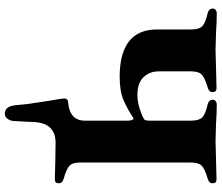

<svg xmlns="http://www.w3.org/2000/svg" viewBox="-80 -614 900 779"><g transform="rotate(90 369.5 -225.0)"><path d="M407 157Q404 119 397 75.5Q390 32 389 23Q380 -27 380 -36Q380 -51 396 -52Q470 -58 470 -120V-296Q470 -306 466.5 -312.5Q463 -319 460 -317Q426 -294 388.5 -277.5Q351 -261 293 -261Q100 -261 100 -413V-551Q100 -583 87 -596Q74 -609 34 -618Q15 -623 15 -640Q15 -646 21 -650.5Q27 -655 33 -655Q70 -655 111 -652Q165 -650 183 -650Q202 -650 258 -652Q316 -654 338 -654Q354 -654 354 -639Q354 -630 349.5 -625.5Q345 -621 335 -618Q294 -606 282 -593Q270 -580 270 -550V-420Q270 -382 294 -357.5Q318 -333 365 -333Q393 -333 421 -342Q449 -351 464 -360Q470 -364 470 -380V-551Q470 -583 457 -596Q444 -609 404 -618Q385 -623 385 -640Q385 -646 391 -650.5Q397 -655 403 -655Q441 -655 481 -652Q535 -650 553 -650Q572 -650 628 -652Q686 -654 708 -654Q724 -654 724 -639Q724 -630 719.5 -625.5Q715 -621 705 -618Q664 -606 652 -593Q640 -580 640 -550V-98Q640 -70 653 -57.5Q666 -45 705 -34Q715 -31 719.5 -26.5Q724 -22 724 -13Q724 2 708 2Q685 2 631 0L559 -1Q518 -1 496.5 23.5Q475 48 475 102L474 127Q472 149 472 162Q472 180 463.5 192.5Q455 205 442 205Q410 205 407 157Z"/></g></svg>

Font: EB Garamond ExtraBold
Style: Regular
Weight: 800
Designer: Georg Duffner and Octavio Pardo
Foundry: Georg Duffner
Version: Version 1.000